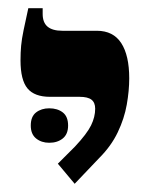

<svg xmlns="http://www.w3.org/2000/svg" viewBox="-20 -667 375 468"><path d="M162 -219 121 -268 163 -310Q192 -341 202 -361.5Q212 -382 212 -402Q212 -417 203 -424Q194 -431 174 -431H102Q64 -431 47 -451.5Q30 -472 30 -520Q30 -539 31.5 -555.5Q33 -572 37.5 -593.5Q42 -615 49 -647H84V-633Q84 -612 96 -602Q108 -592 132 -592H216Q256 -592 275.5 -562Q295 -532 295 -476Q295 -446 289 -412Q283 -378 267 -344.5Q251 -311 222 -282ZM55 -361Q55 -383 68 -393Q81 -403 100 -403Q120 -403 133 -393Q146 -383 146 -361Q146 -340 133 -329.5Q120 -319 100 -319Q81 -319 68 -329.5Q55 -340 55 -361Z"/></svg>

Font: Noto Serif Hebrew
Style: Bold
Weight: 700
Version: Version 2.003